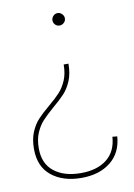

<svg xmlns="http://www.w3.org/2000/svg" viewBox="-80 -575 554 791"><g transform="rotate(-10 197.5 -180.0)"><path d="M197 163Q120 163 72 124.5Q24 86 24 12Q24 -29 36.5 -58.5Q49 -88 67 -107.5Q85 -127 116 -153Q146 -178 163.5 -197Q181 -216 193 -244Q205 -272 205 -310H225Q225 -269 212.5 -239Q200 -209 181.5 -189Q163 -169 132 -143Q102 -117 85 -98.5Q68 -80 56 -52.5Q44 -25 44 13Q44 77 86 110Q128 143 198 143Q266 143 306.5 111Q347 79 351 18L371 20Q366 88 319 125.5Q272 163 197 163ZM191 -497Q191 -507 198.5 -515Q206 -523 217 -523Q227 -523 235 -515Q243 -507 243 -497Q243 -486 235 -478.5Q227 -471 217 -471Q206 -471 198.5 -478.5Q191 -486 191 -497Z"/></g></svg>

Font: Montserrat-Arabic Thin
Style: Regular
Weight: 250
Designer: Mohamed Gaber
Foundry: Kief Type Foundry
Version: Version 5.008